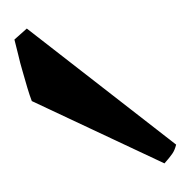

<svg xmlns="http://www.w3.org/2000/svg" viewBox="-19 3 263 265"><g transform="rotate(-90 112.5 135.5)"><path d="M45.4 247.1Q41.5 246.1 38.6 244.9Q35.6 243.7 32.7 241.7Q29.8 239.7 26.9 237.3Q23.9 234.9 19.5 231L105.5 47.9Q113.3 44.9 124 41.7Q134.8 38.6 146.5 35.2Q158.2 31.7 169.7 29.1Q181.2 26.4 190.4 23.9L205.6 41Z"/></g></svg>

Font: Noto Serif Devanagari
Style: Regular
Weight: 400
Designer: Monotype Design Team
Foundry: Monotype Imaging Inc.
Version: Version 1.01